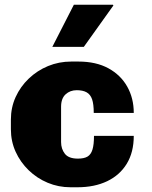

<svg xmlns="http://www.w3.org/2000/svg" viewBox="-20 -781 640 811"><path d="M278 10Q227 10 181.5 -9Q136 -28 101 -62Q66 -96 46 -140Q26 -184 26 -235V-276Q26 -327 46 -371Q66 -415 101.5 -449Q137 -483 183 -502Q229 -521 281 -521H311Q386 -521 438 -492.5Q490 -464 517.5 -415Q545 -366 545 -304H376Q376 -341 369 -361.5Q362 -382 346 -391Q330 -400 304 -400Q276 -400 257 -382.5Q238 -365 238 -330V-181Q238 -152 254 -131.5Q270 -111 309 -111Q335 -111 349.5 -119.5Q364 -128 370.5 -149Q377 -170 377 -207H545Q545 -138 515.5 -89.5Q486 -41 432.5 -15.5Q379 10 307 10ZM201 -583 292 -761H457L459 -758L334 -583Z"/></svg>

Font: Chivo Mono Black
Style: Regular
Weight: 900
Designer: Hector Gatti
Foundry: Omnibus-Type
Version: Version 1.008